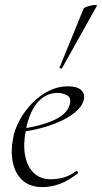

<svg xmlns="http://www.w3.org/2000/svg" viewBox="-20 -751 415 783"><path d="M154 12Q102 12 72 -15.5Q42 -43 32.5 -88Q23 -133 33 -185Q39 -222 59.5 -260Q80 -298 110.5 -329.5Q141 -361 178.5 -380Q216 -399 258 -399Q293 -399 310 -384.5Q327 -370 322 -345Q317 -322 294.5 -300.5Q272 -279 236.5 -261.5Q201 -244 157.5 -231.5Q114 -219 67 -213L69 -226Q147 -237 200.5 -261.5Q254 -286 264 -324Q272 -352 254 -362Q236 -372 215 -372Q179 -372 152 -351Q125 -330 108.5 -295Q92 -260 85 -218Q74 -161 82.5 -116.5Q91 -72 117.5 -46Q144 -20 187 -20Q212 -20 238.5 -27Q265 -34 290 -53Q293 -55 296.5 -51Q300 -47 297 -44Q259 -14 224 -1Q189 12 154 12ZM233 -473Q232 -470 226.5 -472Q221 -474 223 -476L321 -716Q323 -719 331.5 -722.5Q340 -726 351 -728.5Q362 -731 369.5 -731Q377 -731 375 -727Z"/></svg>

Font: Cormorant Garamond Light
Style: Italic
Weight: 300
Italic angle: -10°
Designer: Christian Thalmann (Catharsis Fonts)
Foundry: Catharsis Fonts
Version: Version 4.001